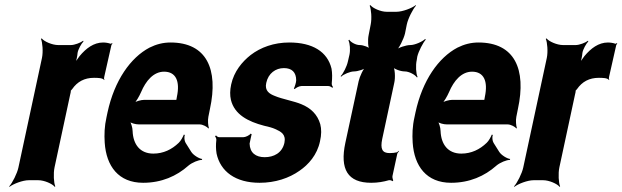

<svg xmlns="http://www.w3.org/2000/svg" viewBox="-20 -704 2431 750"><path d="M387 -391 388 -393C386 -395 386 -399 387 -403L415 -527C415 -529 418 -532 419 -533L418 -536C417 -535 414 -533 412 -533C405 -536 392 -538 383 -538C346 -538 316 -515 291 -485C283 -474 271 -458 267 -449L270 -448C276 -457 280 -475 282 -488L283 -497C285 -511 298 -534 306 -542L305 -545C295 -537 271 -528 257 -528H207C184 -528 152 -542 143 -554L140 -552C146 -539 149 -502 144 -478L52 -50C47 -26 28 11 16 24L17 26C32 14 69 0 92 0H130C153 0 185 14 194 26L196 24C190 11 188 -26 193 -50L254 -334C255 -337 258 -350 256 -351L253 -348C254 -347 261 -354 262 -356C282 -385 310 -400 347 -400C360 -400 382 -400 387 -391Z M646 -538C617 -538 590 -531 564 -518C490 -479 427 -390 400 -265L396 -246C388 -211 387 -178 389 -147C395 -55 443 10 539 10C611 10 670 -16 716 -57C730 -69 757 -80 768 -79L770 -83C758 -84 735 -98 727 -111L705 -146C700 -154 699 -169 702 -177L698 -178C695 -170 686 -153 678 -146C651 -120 618 -104 579 -104C527 -104 500 -140 498 -192C498 -206 491 -226 486 -233L485 -229C492 -223 509 -218 523 -218H760C772 -218 789 -209 794 -202L796 -204C793 -212 791 -234 794 -248L800 -278C834 -434 787 -538 646 -538ZM671 -326 670 -320C669 -317 668 -311 670 -310L672 -312C671 -314 667 -314 665 -314H544C531 -314 510 -308 500 -301L501 -297C511 -305 524 -328 531 -344C550 -389 580 -424 621 -424C667 -424 684 -387 671 -326Z M1014 -90C979 -90 956 -107 955 -143C957 -152 961 -173 963 -180L959 -182C954 -175 939 -168 930 -168H837C831 -168 826 -172 824 -175L820 -172C822 -169 826 -162 825 -157C823 -139 823 -122 826 -104C841 -34 900 10 994 10C1055 10 1109 -8 1150 -37C1185 -61 1219 -99 1230 -152C1236 -178 1236 -200 1231 -219C1220 -257 1194 -282 1157 -297C1129 -309 1082 -317 1054 -329C1033 -337 1013 -349 1020 -380C1028 -418 1057 -438 1089 -438C1120 -438 1137 -422 1137 -390C1137 -382 1131 -364 1128 -358L1131 -356C1136 -361 1149 -368 1158 -368H1262C1268 -368 1275 -364 1278 -361L1281 -364C1278 -367 1275 -374 1276 -380C1278 -400 1278 -419 1275 -436C1259 -502 1201 -538 1110 -538C1050 -538 998 -519 959 -489C926 -463 894 -425 883 -374C878 -351 878 -331 882 -314C896 -256 950 -229 1011 -213C1029 -209 1044 -205 1055 -200C1077 -190 1098 -180 1091 -146C1082 -106 1049 -90 1014 -90Z M1430 10C1456 10 1478 6 1499 0C1503 -1 1511 1 1513 4L1516 1C1515 -2 1512 -11 1513 -16L1532 -104C1533 -107 1536 -110 1538 -112L1537 -115C1535 -113 1532 -109 1530 -109C1522 -107 1512 -106 1502 -106C1473 -106 1465 -122 1473 -161L1520 -380C1525 -401 1523 -438 1514 -449L1510 -446C1517 -435 1544 -425 1561 -425C1578 -425 1602 -412 1609 -401L1611 -404C1605 -415 1603 -449 1608 -470L1610 -483C1615 -504 1633 -538 1643 -549L1641 -552C1630 -541 1600 -528 1583 -528C1566 -528 1535 -518 1524 -507L1526 -504C1539 -515 1557 -552 1562 -573L1569 -608C1574 -632 1593 -669 1605 -682L1604 -684C1589 -672 1552 -658 1529 -658H1490C1467 -658 1436 -672 1427 -684L1424 -682C1430 -669 1433 -632 1428 -608L1420 -567C1416 -548 1417 -517 1425 -507L1428 -510C1422 -520 1399 -528 1385 -528C1370 -528 1350 -539 1344 -549L1341 -546C1347 -536 1349 -508 1345 -490L1339 -464C1335 -445 1321 -417 1311 -407L1312 -404C1322 -414 1348 -425 1363 -425C1377 -425 1404 -433 1414 -443L1411 -446C1399 -436 1385 -405 1381 -387L1329 -146C1307 -43 1338 10 1430 10Z M1849 -538C1820 -538 1793 -531 1767 -518C1693 -479 1630 -390 1603 -265L1599 -246C1591 -211 1590 -178 1592 -147C1598 -55 1646 10 1742 10C1814 10 1873 -16 1919 -57C1933 -69 1960 -80 1971 -79L1973 -83C1961 -84 1938 -98 1930 -111L1908 -146C1903 -154 1902 -169 1905 -177L1901 -178C1898 -170 1889 -153 1881 -146C1854 -120 1821 -104 1782 -104C1730 -104 1703 -140 1701 -192C1701 -206 1694 -226 1689 -233L1688 -229C1695 -223 1712 -218 1726 -218H1963C1975 -218 1992 -209 1997 -202L1999 -204C1996 -212 1994 -234 1997 -248L2003 -278C2037 -434 1990 -538 1849 -538ZM1874 -326 1873 -320C1872 -317 1871 -311 1873 -310L1875 -312C1874 -314 1870 -314 1868 -314H1747C1734 -314 1713 -308 1703 -301L1704 -297C1714 -305 1727 -328 1734 -344C1753 -389 1783 -424 1824 -424C1870 -424 1887 -387 1874 -326Z M2359 -391 2360 -393C2358 -395 2358 -399 2359 -403L2387 -527C2387 -529 2390 -532 2391 -533L2390 -536C2389 -535 2386 -533 2384 -533C2377 -536 2364 -538 2355 -538C2318 -538 2288 -515 2263 -485C2255 -474 2243 -458 2239 -449L2242 -448C2248 -457 2252 -475 2254 -488L2255 -497C2257 -511 2270 -534 2278 -542L2277 -545C2267 -537 2243 -528 2229 -528H2179C2156 -528 2124 -542 2115 -554L2112 -552C2118 -539 2121 -502 2116 -478L2024 -50C2019 -26 2000 11 1988 24L1989 26C2004 14 2041 0 2064 0H2102C2125 0 2157 14 2166 26L2168 24C2162 11 2160 -26 2165 -50L2226 -334C2227 -337 2230 -350 2228 -351L2225 -348C2226 -347 2233 -354 2234 -356C2254 -385 2282 -400 2319 -400C2332 -400 2354 -400 2359 -391Z"/></svg>

Font: Asimov
Style: EdgeExtremeIt
Weight: 500
Designer: Google
Version: Version 2.000980: 2014